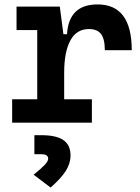

<svg xmlns="http://www.w3.org/2000/svg" viewBox="-20 -547 626 856"><path d="M266.1 -222.7V-104.5H389.6V0H34.2V-104.5H146V-413.1H53.7V-517.6H246.6L262.7 -394.5H278.8Q286.6 -527.3 415 -527.3Q567.4 -527.3 567.4 -323.2H447.3Q447.3 -373.5 430.4 -395.5Q413.6 -417.5 376.5 -417.5Q321.3 -417.5 293.7 -366.7Q266.1 -315.9 266.1 -222.7ZM205.6 289.1 129.9 231.9Q165.5 203.1 180.2 187.3Q194.8 171.4 194.8 160.6Q194.8 140.6 165 140.6H133.3V55.7H164.1Q231 55.7 262.7 77.6Q294.4 99.6 294.4 146Q294.4 181.6 273.2 215.1Q252 248.5 205.6 289.1Z"/></svg>

Font: Cascadia Mono PL SemiBold
Style: Regular
Weight: 600
Monospace: yes
Designer: Aaron Bell
Foundry: Saja Typeworks
Version: Version 2404.023; ttfautohint (v1.8.4)